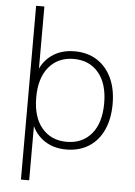

<svg xmlns="http://www.w3.org/2000/svg" viewBox="-59 -750 686 974"><g transform="rotate(5 284.0 -262.5)"><path d="M85 180V-705H127V-358H116Q133 -420 181.5 -456Q230 -492 300 -492Q366 -492 414 -461.5Q462 -431 488.5 -375Q515 -319 515 -242Q515 -166 489 -109.5Q463 -53 414.5 -22.5Q366 8 300 8Q230 8 181.5 -28.5Q133 -65 116 -126H127V180ZM299 -31Q379 -31 425.5 -86.5Q472 -142 472 -242Q472 -342 425.5 -397.5Q379 -453 299 -453Q220 -453 173 -397.5Q126 -342 126 -242Q126 -142 173 -86.5Q220 -31 299 -31Z"/></g></svg>

Font: Nunito Sans 12pt ExtraLight 12pt ExtraLight
Style: Regular
Weight: 250
Version: Version 3.101;gftools[0.9.27]